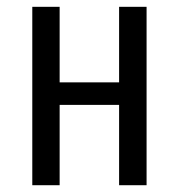

<svg xmlns="http://www.w3.org/2000/svg" viewBox="-20 -546 527 566"><path d="M331.1 0V-236.8H155.8V0H75.2V-525.9H155.8V-303.2H331.1V-525.9H412.1V0Z"/></svg>

Font: Fira Sans Compressed Book
Style: Regular
Weight: 350
Width: 1
Designer: Carrois Corporate & Edenspiekermann AG
Foundry: Carrois Corporate GbR & Edenspiekermann AG
Version: Version 4.203;PS 004.203;hotconv 1.0.88;makeotf.lib2.5.64775